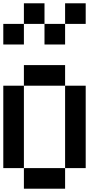

<svg xmlns="http://www.w3.org/2000/svg" viewBox="-20 -1145 665 1165"><path d="M0 -125V-625H125V-125ZM0 -875V-1000H125V-875ZM250 -875V-1000H375V-875ZM250 -1125V-1000H125V-1125ZM500 -125H375V-625H500ZM500 -1125V-1000H375V-1125ZM125 -125H375V0H125ZM125 -625V-750H375V-625Z"/></svg>

Font: Galmuri7 Regular
Style: Regular
Weight: 400
Designer: Lee Minseo (quiple)
Version: Version 2.399;hotconv 1.1.1;makeotfexe 2.6.0 DEVELOPMENT